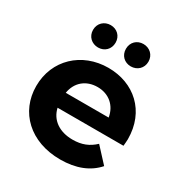

<svg xmlns="http://www.w3.org/2000/svg" viewBox="-175 -884 980 1027"><g transform="rotate(30 315.5 -371.0)"><path d="M215 -612C254 -612 284 -640 284 -681C284 -722 254 -750 215 -750C176 -750 145 -722 145 -681C145 -640 176 -612 215 -612ZM417 -612C456 -612 487 -640 487 -681C487 -722 456 -750 417 -750C378 -750 348 -722 348 -681C348 -640 378 -612 417 -612ZM599 -267C599 -440 477 -546 319 -546C155 -546 32 -430 32 -269C32 -109 153 8 339 8C436 8 511 -22 561 -79L478 -169C441 -134 400 -117 343 -117C261 -117 204 -158 189 -225H596C597 -238 599 -255 599 -267ZM320 -428C390 -428 441 -384 452 -316H187C198 -385 249 -428 320 -428Z"/></g></svg>

Font: Talent SemiBold
Style: Bold
Weight: 700
Designer: Mike Powis
Version: Version 1.001;hotconv 1.0.109;makeotfexe 2.5.65596